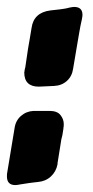

<svg xmlns="http://www.w3.org/2000/svg" viewBox="-52 -586 267 554"><path d="M60 -336Q18 -336 18 -377L19 -382V-384L21 -392L29 -446Q31 -459 33.5 -472Q36 -485 38 -499L39 -505Q45 -550 94 -556L121 -559Q128 -560 134.5 -561Q141 -562 148 -564Q153 -565 156.5 -565.5Q160 -566 162 -566Q186 -566 186 -543Q186 -541 185.5 -537.5Q185 -534 184 -529Q180 -512 177 -494Q174 -476 171 -459L159 -388Q156 -366 141 -352.5Q126 -339 104 -338ZM7 -54Q2 -53 -1.5 -52.5Q-5 -52 -8 -52Q-32 -52 -32 -77Q-32 -86 -31 -89L-10 -216Q-7 -238 8.5 -251.5Q24 -265 45 -266H91Q113 -266 122.5 -254Q132 -242 132 -228Q132 -220 131 -217V-215Q130 -210 129.5 -205.5Q129 -201 128 -196L125 -184Q124 -179 123.5 -174.5Q123 -170 122 -165L114 -115V-112Q110 -91 95 -77Q80 -63 58 -61Q51 -60 45 -59.5Q39 -59 33 -58Z"/></svg>

Font: Bangerz 2
Style: Regular
Weight: 400
Designer: vernon adams
Foundry: Vernon Adams
Version: Version 2.10;December 28, 2023;FontCreator 13.0.0.2683 64-bi